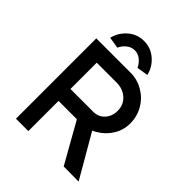

<svg xmlns="http://www.w3.org/2000/svg" viewBox="-244 -1039 1183 1183"><g transform="rotate(45 347.5 -448.0)"><path d="M98 -700H396Q455 -700 506 -670.5Q557 -641 587 -590Q617 -539 617 -477Q617 -420 587 -371Q557 -322 506 -292.5Q455 -263 396 -263H206V0H98ZM336 -316 447 -341 645 1 514 0ZM507 -478Q507 -530 470.5 -563Q434 -596 378 -596H206V-367H406Q450 -367 478.5 -398.5Q507 -430 507 -478ZM318 -897Q378 -897 422.5 -858Q467 -819 480 -763L406 -751Q394 -778 370.5 -797Q347 -816 318 -816Q289 -816 265.5 -797Q242 -778 230 -751L156 -763Q169 -819 213.5 -858Q258 -897 318 -897Z"/></g></svg>

Font: Easer Grotesk Variable
Style: Regular
Weight: 400
Designer: Boardeaser, Bonnie Shaver-Troup, Thomas Jockin
Foundry: Lexend
Version: Version 1.001;Glyphs 3.1.2 (3151)